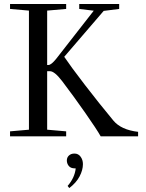

<svg xmlns="http://www.w3.org/2000/svg" viewBox="-20 -683 731 962"><path d="M30.3 0V-24.9L125 -33.2V-629.9L30.3 -638.2V-663.1H311.5V-638.2L216.3 -629.9V-357.4H222.7Q236.8 -357.4 262.2 -389.2L449.7 -629.4L377 -638.2V-663.1H577.1V-638.2L499.5 -628.4L301.8 -398.4Q335.4 -348.6 406 -256.8Q476.6 -165 547.9 -79.1Q586.9 -32.2 671.9 -22.5V0H484.4Q465.3 -34.2 408.4 -115.7Q351.6 -197.3 291.5 -276.4Q253.4 -326.2 230.5 -326.2H216.3V-33.2L311.5 -24.9V0ZM327.1 259.3 318.8 248.5Q354 208.5 359.4 160.6H355.5Q334 160.6 324.5 148.4Q314.9 136.2 314.9 121.1Q314.9 106 325.4 96.2Q335.9 86.4 353 86.4Q372.6 86.4 384 102.3Q395.5 118.2 395.5 139.2Q395.5 168.9 378.7 200.9Q361.8 232.9 327.1 259.3Z"/></svg>

Font: Elstob
Style: Regular
Weight: 400
Designer: Peter S. Baker
Version: Version 1.015